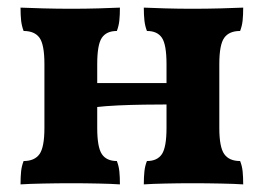

<svg xmlns="http://www.w3.org/2000/svg" viewBox="-20 -481 691 504"><path d="M357.5 3Q357.5 -16.7 359.1 -31.2Q360.6 -45.6 365.7 -58.3Q393 -58.3 405.1 -76.6Q417.1 -94.8 417.1 -145.3V-312.7Q417.1 -363.7 405.1 -381.7Q393 -399.7 365.7 -399.7Q360.6 -412.9 359.1 -427.3Q357.5 -441.7 357.5 -461Q379.5 -460 414 -459Q448.4 -458 484.6 -458Q522.9 -458 559.4 -459Q595.9 -460 618.4 -461Q618.4 -441.7 616.9 -427.3Q615.4 -412.9 610.3 -399.7Q581.4 -399.7 568.6 -381.7Q555.7 -363.7 555.7 -312.7V-145.3Q555.7 -94.8 568.6 -76.6Q581.4 -58.3 610.3 -58.3Q615.4 -45.6 616.9 -31.2Q618.4 -16.7 618.4 3Q595.9 1.5 559.4 0.8Q522.9 0 484.6 0Q448.4 0 414 0.8Q379.5 1.5 357.5 3ZM33.9 3Q33.9 -16.7 35.4 -31.2Q37 -45.6 42 -58.3Q70.9 -58.3 83.8 -76.6Q96.6 -94.8 96.6 -145.3V-312.7Q96.6 -363.7 83.8 -381.7Q70.9 -399.7 42 -399.7Q37 -412.9 35.4 -427.3Q33.9 -441.7 33.9 -461Q56.9 -460 93.5 -459Q130 -458 167.8 -458Q203.9 -458 238.6 -459Q273.3 -460 294.8 -461Q294.8 -441.7 293.3 -427.3Q291.8 -412.9 286.7 -399.7Q259.4 -399.7 247.3 -381.7Q235.2 -363.7 235.2 -312.7V-145.3Q235.2 -94.8 247.3 -76.6Q259.4 -58.3 286.7 -58.3Q291.8 -45.6 293.3 -31.2Q294.8 -16.7 294.8 3Q273.3 1.5 238.6 0.8Q203.9 0 167.8 0Q130 0 93.5 0.8Q56.9 1.5 33.9 3ZM230.7 -199.7V-262.9H421.7V-206.8Q393.2 -206.8 358.5 -206.3Q323.8 -205.8 290.2 -204.3Q256.6 -202.7 230.7 -199.7Z"/></svg>

Font: Vollkorn
Style: Regular
Weight: 400
Designer: Friedrich Althausen
Foundry: Friedrich Althausen
Version: Version 5.001